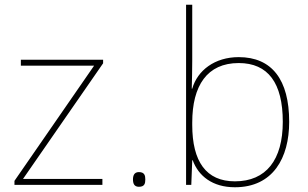

<svg xmlns="http://www.w3.org/2000/svg" viewBox="-20 -780 1299 810"><path d="M412 0V-25H77L415 -513V-528H68V-503H377L41 -17V0Z M541 -23C541 -6 546 8 566 8C590 8 593 -6 593 -23C593 -39 590 -54 566 -54C546 -54 541 -39 541 -23Z M791 -525V-760H765V0H787L791 -104H793C817 -38 876 10 971 10C1132 10 1200 -114 1200 -266C1200 -444 1127 -539 987 -539C886 -539 813 -483 791 -406H789C790 -439 791 -493 791 -525ZM987 -514C1111 -514 1173 -430 1173 -266C1173 -106 1103 -15 971 -15C850 -15 791 -98 791 -253V-263C791 -419 854 -514 987 -514Z"/></svg>

Font: Noto Sans Arabic UI Th
Style: Regular
Weight: 100
Designer: Monotype Design Team, Nadine Chahine and Nizar Qandah
Foundry: Monotype Imaging Inc.
Version: Version 2.010